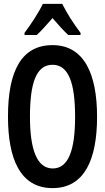

<svg xmlns="http://www.w3.org/2000/svg" viewBox="-20 -958 540 987"><path d="M106 -789V-778H169C191 -798 220 -831 250 -865C279 -831 306 -801 331 -778H394V-789C359 -835 322 -893 300 -938H200C181 -897 140 -834 106 -789ZM250 9C416 9 479 -141 479 -358C479 -575 414 -726 250 -726C91 -726 21 -594 21 -359C21 -143 83 9 250 9ZM251 -92C170 -92 134 -189 134 -358C134 -528 165 -625 250 -625C332 -625 366 -533 366 -358C366 -189 333 -92 251 -92Z"/></svg>

Font: Noto Sans Mono ExtraCondensed SemiBold
Style: Regular
Weight: 600
Width: 2
Designer: Monotype Design Team
Foundry: Monotype Imaging Inc.
Version: Version 2.014